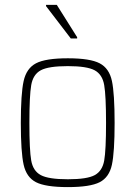

<svg xmlns="http://www.w3.org/2000/svg" viewBox="-20 -756 553 784"><path d="M65 -254Q65 -373 76.5 -425Q88 -477 127 -497.5Q166 -518 257 -518Q348 -518 387 -497.5Q426 -477 437 -425.5Q448 -374 448 -254Q448 -135 437 -83.5Q426 -32 387 -12Q348 8 257 8Q166 8 127 -12Q88 -32 76.5 -83.5Q65 -135 65 -254ZM413 -254Q413 -365 405.5 -408.5Q398 -452 366.5 -469Q335 -486 257 -486Q178 -486 146.5 -469Q115 -452 107.5 -408.5Q100 -365 100 -254Q100 -143 107.5 -100.5Q115 -58 146.5 -41Q178 -24 257 -24Q336 -24 367 -41Q398 -58 405.5 -100.5Q413 -143 413 -254ZM269 -599 168 -731V-736H212L295 -604V-599Z"/></svg>

Font: Saira Semi Condensed Thin
Style: Regular
Weight: 100
Width: 4
Designer: Hector Gatti with collaboration of the Omnibus-Type team
Foundry: Omnibus-Type
Version: Version 1.001; ttfautohint (v1.8)